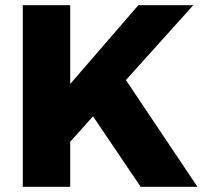

<svg xmlns="http://www.w3.org/2000/svg" viewBox="-20 -721 789 741"><path d="M742 0H523L339 -272L251 -174V0H68V-701H251V-397L514 -701H726L466 -412Z"/></svg>

Font: Argentum Novus
Style: Bold
Weight: 700
Designer: Julieta Ulanovsky (font) & Cristiano Sobral (main changes)
Foundry: Julieta Ulanovsky (font) & Cristiano Sobral (main changes)
Version: Version 3.00;November 27, 2020;FontCreator 13.0.0.2655 64-bi